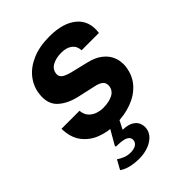

<svg xmlns="http://www.w3.org/2000/svg" viewBox="-214 -630 946 946"><g transform="rotate(-45 259.0 -157.0)"><path d="M193 212.5Q162.5 212.5 134.5 206.5Q106.5 200.5 84.5 185.5L111.5 136.5Q125 146 143.2 153.5Q161.5 161 182.5 161Q205.5 161 219.2 152.8Q233 144.5 235.5 130Q238.5 110.5 221.5 100Q204.5 89.5 159 89Q153 89 151 87.2Q149 85.5 152.5 79.5L201 -5H264L234 53.5Q270.5 54.5 290.5 66.5Q310.5 78.5 317.2 96.2Q324 114 321.5 131.5Q318 157 299 175.2Q280 193.5 252 203Q224 212.5 193 212.5ZM228.5 10Q175.5 10 129.2 -7.8Q83 -25.5 54.2 -63.8Q25.5 -102 24.5 -163H150Q152.5 -135.5 167.2 -119.5Q182 -103.5 202.5 -96.8Q223 -90 242 -90Q282.5 -90 309 -103.2Q335.5 -116.5 339.5 -144Q342.5 -165 329.5 -177.5Q316.5 -190 283 -196.5L197.5 -215.5Q132 -230 96.2 -264.8Q60.5 -299.5 69 -363.5Q75 -410 104.5 -447Q134 -484 184.5 -505.5Q235 -527 304.5 -527Q398.5 -527 448.8 -485Q499 -443 489 -366.5H368Q367 -396.5 345.8 -412.8Q324.5 -429 289 -429Q253 -429 227.2 -415.5Q201.5 -402 198 -374.5Q195 -354 212.8 -342.2Q230.5 -330.5 270 -322L349 -303Q390 -292.5 414.2 -274.2Q438.5 -256 450.2 -234.5Q462 -213 464.8 -191.2Q467.5 -169.5 464.5 -152Q457.5 -100.5 425.5 -64.2Q393.5 -28 342.5 -9Q291.5 10 228.5 10Z"/></g></svg>

Font: Public Sans Thin
Style: Bold Italic
Weight: 700
Italic angle: -8°
Version: Version 2.001